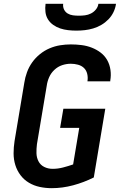

<svg xmlns="http://www.w3.org/2000/svg" viewBox="-20 -975 640 1003"><path d="M250 8Q218 8 187.5 1.5Q157 -5 131 -20.5Q105 -36 87 -60Q69 -84 60 -113Q51 -142 51 -174Q51 -206 56 -238L107 -543Q111 -570 121 -597.5Q131 -625 148 -649Q165 -673 188.5 -692Q212 -711 239 -722.5Q266 -734 294 -738.5Q322 -743 350 -743Q378 -743 406 -739.5Q434 -736 459.5 -726Q485 -716 506 -700Q527 -684 540 -661Q553 -638 557 -610Q561 -582 556 -554Q556 -553 556 -552Q556 -551 556 -550H437Q437 -551 437 -551.5Q437 -552 437 -552Q440 -571 435.5 -589.5Q431 -608 418.5 -620Q406 -632 387.5 -637Q369 -642 350 -642Q327 -642 304.5 -634.5Q282 -627 264 -610Q246 -593 236.5 -571Q227 -549 224 -526L173 -222Q170 -198 170.5 -175Q171 -152 181 -132.5Q191 -113 211 -103Q231 -93 255 -93Q282 -93 309 -100Q336 -107 362 -116L394 -307H294L311 -407H530L470 -48Q418 -22 362 -7Q306 8 250 8ZM379 -815Q357 -815 335.5 -817.5Q314 -820 294.5 -826.5Q275 -833 258 -845Q241 -857 230.5 -874Q220 -891 217.5 -912Q215 -933 218 -955H310Q308 -939 314.5 -925.5Q321 -912 333.5 -904.5Q346 -897 361 -895Q376 -893 392 -893Q408 -893 424 -895Q440 -897 455 -904.5Q470 -912 481 -925.5Q492 -939 494 -955H586Q583 -933 573 -912Q563 -891 546.5 -874Q530 -857 509.5 -845Q489 -833 467 -826.5Q445 -820 423 -817.5Q401 -815 379 -815Z"/></svg>

Font: Iosevka SS04 Extended
Style: Bold Italic
Weight: 700
Width: 7
Italic angle: -9°
Monospace: yes
Designer: Belleve Invis
Foundry: Belleve Invis
Version: Version 19.0.0; ttfautohint (v1.8.4)